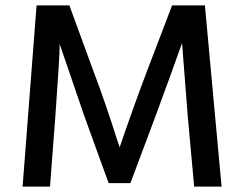

<svg xmlns="http://www.w3.org/2000/svg" viewBox="-20 -694 908 714"><path d="M166 0H64L116 -674H238L328 -428Q352 -365 376 -294.5Q400 -224 412 -185L425 -146Q471 -282 526 -428L620 -674H742L804 0H702L678 -264L657 -534Q612 -407 559 -264L465 -13H384L293 -264L202 -530Q202 -486 186 -264Z"/></svg>

Font: Hind Siliguri Medium
Style: Regular
Weight: 500
Designer: Jyotish Sonowal
Foundry: Indian Type Foundry
Version: Version 1.001;PS 1.0;hotconv 1.0.86;makeotf.lib2.5.63406; tt